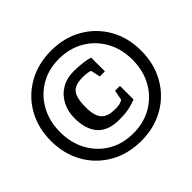

<svg xmlns="http://www.w3.org/2000/svg" viewBox="-163 -815 980 980"><g transform="rotate(-45 327.0 -325.0)"><path d="M329 1Q234 1 160 -41Q86 -83 44 -157Q2 -231 2 -325Q2 -420 44 -493.5Q86 -567 160 -609Q234 -651 329 -651Q423 -651 496.5 -609Q570 -567 612 -493.5Q654 -420 654 -325Q654 -231 612 -157Q570 -83 496.5 -41Q423 1 329 1ZM326 -155Q246 -155 207.5 -198.5Q169 -242 169 -323Q169 -370 189 -409.5Q209 -449 246.5 -472Q284 -495 335 -495Q369 -495 400.5 -491Q432 -487 448 -481V-382H411L400 -434Q399 -435 384.5 -438Q370 -441 346 -441Q312 -441 290.5 -431Q269 -421 259 -395Q249 -369 249 -322Q249 -278 260 -253Q271 -228 293.5 -218Q316 -208 347 -208Q378 -208 390 -213.5Q402 -219 404 -220L415 -275H450V-177Q434 -170 404 -162.5Q374 -155 326 -155ZM327 -55Q403 -55 462.5 -89.5Q522 -124 556 -185Q590 -246 590 -324Q590 -402 556 -463Q522 -524 462.5 -558.5Q403 -593 327 -593Q251 -593 192.5 -558.5Q134 -524 100.5 -463Q67 -402 67 -324Q67 -246 100.5 -185Q134 -124 192.5 -89.5Q251 -55 327 -55Z"/></g></svg>

Font: Faustina Medium
Style: Regular
Weight: 500
Designer: Alfonso Garcia
Foundry: http://www.omnibus-type.com
Version: Version 1.200